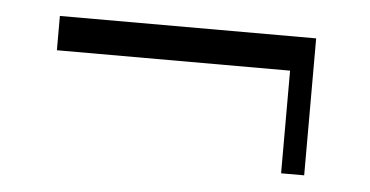

<svg xmlns="http://www.w3.org/2000/svg" viewBox="-31 -356 625 324"><g transform="rotate(5 282.0 -194.0)"><path d="M454.1 -78.1V-252H59.1V-310.1H493.2V-78.1Z"/></g></svg>

Font: Ribes
Style: Regular
Weight: 400
Designer: Luigi Gorlero
Foundry: Collletttivo
Version: Version 2.100;Glyphs 3.2 (3217)